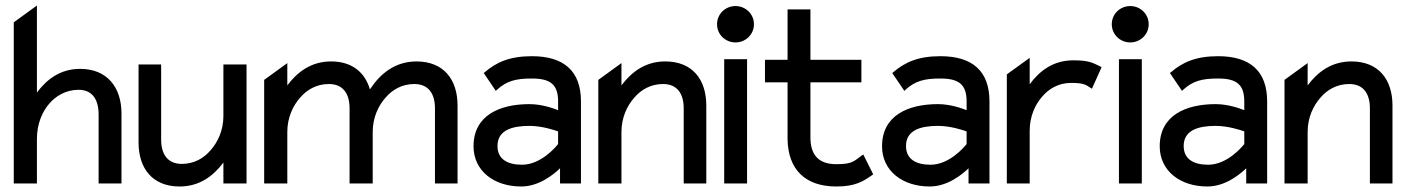

<svg xmlns="http://www.w3.org/2000/svg" viewBox="-20 -666 5109 697"><path d="M30 0H114V-161C114 -216 133 -260 159 -290C182 -317 219 -340 265 -340C316 -340 338 -304 338 -250V0H421V-254C421 -349 369 -416 271 -416C198 -416 149 -377 114 -330V-646L30 -585Z M483 -149C483 -54 534 11 632 11C705 11 755 -28 791 -76V0H875V-432H791V-245C791 -192 770 -149 744 -120C721 -93 686 -71 640 -71C588 -71 565 -107 565 -159V-432H483Z M939 0H1023V-187C1023 -240 1044 -283 1070 -312C1093 -339 1128 -361 1174 -361C1226 -361 1249 -325 1249 -273V0H1333V-187C1333 -240 1354 -283 1380 -312C1403 -339 1438 -361 1484 -361C1536 -361 1559 -325 1559 -273V0H1641V-283C1641 -378 1590 -443 1492 -443C1412 -443 1359 -396 1324 -343L1323 -342V-341C1305 -404 1257 -443 1182 -443C1109 -443 1059 -404 1023 -356V-437L939 -376Z M1699 -135C1699 -46 1773 11 1872 11C1938 11 1991 -34 2013 -55V0H2089V-298C2089 -409 2026 -462 1911 -462C1830 -462 1782 -440 1740 -404L1736 -401L1780 -336L1784 -340C1819 -372 1852 -381 1911 -381C1978 -381 2006 -359 2006 -298V-266C1991 -272 1948 -288 1902 -288C1792 -288 1699 -246 1699 -135ZM1786 -136C1786 -193 1838 -209 1902 -209C1947 -209 1992 -194 2006 -189V-143C1998 -133 1944 -68 1875 -68C1821 -68 1786 -89 1786 -136Z M2152 0H2236V-187C2236 -240 2257 -283 2283 -312C2306 -339 2341 -361 2387 -361C2439 -361 2462 -325 2462 -273V0H2544V-283C2544 -378 2493 -443 2395 -443C2322 -443 2272 -404 2236 -356V-437L2152 -376Z M2583 -578C2583 -541 2613 -512 2650 -512C2687 -512 2717 -541 2717 -578C2717 -615 2687 -644 2650 -644C2613 -644 2583 -615 2583 -578ZM2609 0H2692V-451H2609Z M2757 -367H2839V-160C2841 -50 2904 11 3016 11C3086 11 3114 -8 3147 -31L3150 -33L3114 -105L3109 -102C3080 -81 3075 -70 3016 -70C2951 -70 2922 -104 2922 -168V-367H3107V-449H2922V-632H2839V-449H2757Z M3182 -135C3182 -46 3256 11 3355 11C3421 11 3474 -34 3496 -55V0H3572V-298C3572 -409 3509 -462 3394 -462C3313 -462 3265 -440 3223 -404L3219 -401L3263 -336L3267 -340C3302 -372 3335 -381 3394 -381C3461 -381 3489 -359 3489 -298V-266C3474 -272 3431 -288 3385 -288C3275 -288 3182 -246 3182 -135ZM3269 -136C3269 -193 3321 -209 3385 -209C3430 -209 3475 -194 3489 -189V-143C3481 -133 3427 -68 3358 -68C3304 -68 3269 -89 3269 -136Z M3635 0H3718V-191C3718 -244 3738 -287 3764 -316C3787 -343 3822 -365 3868 -365C3913 -365 3921 -359 3939 -347L3944 -344L3979 -422L3974 -425C3946 -438 3934 -447 3876 -447C3803 -447 3753 -408 3718 -360V-456L3635 -396Z M4016 -578C4016 -541 4046 -512 4083 -512C4120 -512 4150 -541 4150 -578C4150 -615 4120 -644 4083 -644C4046 -644 4016 -615 4016 -578ZM4042 0H4125V-451H4042Z M4190 -135C4190 -46 4264 11 4363 11C4429 11 4482 -34 4504 -55V0H4580V-298C4580 -409 4517 -462 4402 -462C4321 -462 4273 -440 4231 -404L4227 -401L4271 -336L4275 -340C4310 -372 4343 -381 4402 -381C4469 -381 4497 -359 4497 -298V-266C4482 -272 4439 -288 4393 -288C4283 -288 4190 -246 4190 -135ZM4277 -136C4277 -193 4329 -209 4393 -209C4438 -209 4483 -194 4497 -189V-143C4489 -133 4435 -68 4366 -68C4312 -68 4277 -89 4277 -136Z M4643 0H4727V-187C4727 -240 4748 -283 4774 -312C4797 -339 4832 -361 4878 -361C4930 -361 4953 -325 4953 -273V0H5035V-283C5035 -378 4984 -443 4886 -443C4813 -443 4763 -404 4727 -356V-437L4643 -376Z"/></svg>

Font: Charger Sport
Style: SeBd
Weight: 600
Designer: Jasper
Foundry: Cannot Into Space Fonts
Version: Version 1.1